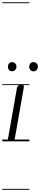

<svg xmlns="http://www.w3.org/2000/svg" viewBox="-25 -1250 355 1698"><path d="M71.5 0Q53 0 48.8 -8.5Q44.5 -17 46 -24L124 -467Q126 -479 130.8 -486.5Q135.5 -494 144 -497.2Q152.5 -500.5 166 -500.5Q180.5 -500.5 184 -493.8Q187.5 -487 184.5 -470L106.5 -27Q105.5 -21.5 100.5 -10.8Q95.5 0 71.5 0ZM71.5 0Q53 0 48.8 -8.5Q44.5 -17 46 -24L124 -467Q126 -479 130.8 -486.5Q135.5 -494 144 -497.2Q152.5 -500.5 166 -500.5Q180.5 -500.5 184 -493.8Q187.5 -487 184.5 -470L106.5 -27Q105.5 -21.5 100.5 -10.8Q95.5 0 71.5 0ZM270.5 -619Q254.5 -619 244 -631Q233.5 -643 233.5 -660.5Q233.5 -676.5 243.5 -688.8Q253.5 -701 270.5 -701Q287 -701 298.5 -690Q310 -679 310 -660.5Q310 -643.5 298.8 -631.2Q287.5 -619 270.5 -619ZM81 -619.5Q65.5 -619.5 55.2 -631.5Q45 -643.5 45 -660.5Q45 -676.5 55 -688.5Q65 -700.5 81 -700.5Q97.5 -700.5 109 -689.5Q120.5 -678.5 120.5 -660.5Q120.5 -643.5 109.5 -631.5Q98.5 -619.5 81 -619.5ZM-5 420.5H235V428.5H-5ZM-5 -16H235V0H-5ZM-5 -505.5H235V-497.5H-5ZM-5 -1230H235V-1222H-5Z"/></svg>

Font: Edu VIC WA NT Pre Guide
Style: Regular
Weight: 400
Designer: Tina and Corey Anderson, Eben Sorkin, Mirko Velimirovic
Foundry: Google for Education
Version: Version 1.000